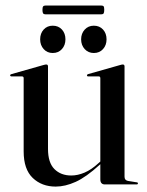

<svg xmlns="http://www.w3.org/2000/svg" viewBox="-20 -682 544 710"><path d="M351 -19V-78.5V-81V-393Q351 -396 349.5 -397.8Q348 -399.5 344.5 -399.5H305.5Q303.5 -399.5 302.5 -400.8Q301.5 -402 301.5 -403.5Q301.5 -405.5 302.8 -406.2Q304 -407 306 -408L424 -441.5Q428.5 -443 430.5 -443.2Q432.5 -443.5 434.5 -443.5Q437.5 -443.5 439 -441.5Q440.5 -439.5 440.5 -437V-28.5Q440.5 -22 443.5 -18.2Q446.5 -14.5 453 -13L484 -8Q487.5 -8 488.8 -6.8Q490 -5.5 490 -3.5Q490 -2 488.8 -1Q487.5 0 484.5 0H367.5Q359.5 0 355.2 -4.8Q351 -9.5 351 -19ZM67.5 -122V-393Q67.5 -396 66 -397.8Q64.5 -399.5 60.5 -399.5H22Q20 -399.5 18.8 -400.8Q17.5 -402 17.5 -403.5Q17.5 -405.5 18.8 -406.2Q20 -407 22.5 -408L140.5 -441.5Q145.5 -443 147.5 -443.2Q149.5 -443.5 151.5 -443.5Q154.5 -443.5 156 -441.5Q157.5 -439.5 157.5 -437V-131.5Q157.5 -80.5 181.2 -56.8Q205 -33 243.5 -33Q267.5 -33 292.8 -43.8Q318 -54.5 344 -78.5L361 -93.5L366 -88.5L348.5 -72.5Q298.5 -27 259.8 -9.5Q221 8 186 8Q134.5 8 101 -24Q67.5 -56 67.5 -122ZM175 -486Q154.5 -486 141.5 -500.5Q128.5 -515 128.5 -536.5Q128.5 -558.5 141.5 -572.8Q154.5 -587 175 -587Q196 -587 209 -572.8Q222 -558.5 222 -536.5Q222 -515 209 -500.5Q196 -486 175 -486ZM327 -486Q306.5 -486 293.2 -500.5Q280 -515 280 -536.5Q280 -558 293.2 -572.5Q306.5 -587 327 -587Q348 -587 361 -572.8Q374 -558.5 374 -536.5Q374 -515 361 -500.5Q348 -486 327 -486ZM137 -645Q137 -655 139.5 -658.2Q142 -661.5 148 -661.5H354.5Q361 -661.5 363.2 -658.5Q365.5 -655.5 365.5 -645.5Q365.5 -636 363.2 -632.5Q361 -629 354.5 -629H148Q142 -629 139.5 -632.5Q137 -636 137 -645Z"/></svg>

Font: Fraunces 96pt
Style: Regular
Weight: 400
Version: Version 1.000;[b76b70a41]